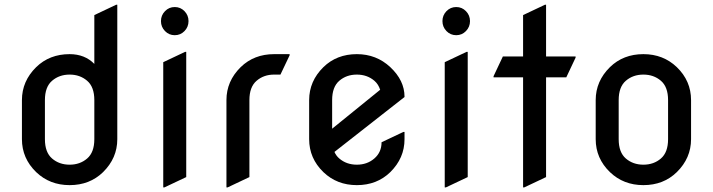

<svg xmlns="http://www.w3.org/2000/svg" viewBox="-20 -777 3030 816"><path d="M170.9 -185.5Q170.9 -129.4 201.4 -103.3Q231.9 -77.1 275.9 -77.1Q319.8 -77.1 350.3 -103.3Q380.9 -129.4 380.9 -185.5V-351.6Q380.9 -407.7 350.3 -433.8Q319.8 -460 275.9 -460Q231.9 -460 201.4 -433.8Q170.9 -407.7 170.9 -351.6ZM73.2 -185.5V-351.6Q73.2 -432.1 133.8 -491.7Q190.4 -546.9 275.9 -546.9Q340.3 -546.9 380.9 -505.4V-712.9L473.6 -756.8H478.5V-185.5Q478.5 -105 418 -45.4Q361.3 9.8 275.9 9.8Q191.4 9.8 133.8 -45.4Q73.2 -104 73.2 -185.5Z M681.2 -645Q664.1 -662.6 664.1 -687.3Q664.1 -711.9 681.2 -729.5Q698.2 -747.1 722.7 -747.1Q747.1 -747.1 764.2 -729.5Q781.2 -711.9 781.2 -687.3Q781.2 -662.6 764.2 -645Q747.1 -627.4 722.7 -627.4Q698.2 -627.4 681.2 -645ZM673.8 19.5V-512.7L766.6 -556.6H771.5V-24.4L678.7 19.5Z M942.4 19.5V-351.6Q942.4 -432.1 1002.9 -491.7Q1059.6 -546.9 1145 -546.9H1210.9V-542L1171.9 -460H1145Q1101.1 -460 1070.6 -433.8Q1040 -407.7 1040 -351.6Q1040 -351.6 1040 -24.4L947.3 19.5Z M1699.2 -216.3V-185.5Q1699.2 -105 1638.7 -45.4Q1582 9.8 1496.6 9.8Q1412.1 9.8 1354.5 -45.4Q1293.9 -104 1293.9 -185.5V-351.6Q1293.9 -432.1 1354.5 -491.7Q1411.1 -546.9 1496.6 -546.9Q1579.6 -546.9 1638.7 -491.7Q1699.2 -435.1 1699.2 -365.7V-364.7L1401.4 -131.3Q1408.7 -114.7 1421.9 -103.5Q1452.6 -77.1 1496.6 -77.1Q1540.5 -77.1 1571 -103.5Q1601.6 -129.9 1601.6 -172.4L1694.3 -216.3ZM1391.6 -230 1595.7 -395.5Q1587.9 -419.4 1571.3 -433.6Q1540.5 -460 1496.6 -460Q1452.6 -460 1422.1 -433.8Q1391.6 -407.7 1391.6 -351.6Z M1877.4 -645Q1860.4 -662.6 1860.4 -687.3Q1860.4 -711.9 1877.4 -729.5Q1894.5 -747.1 1918.9 -747.1Q1943.4 -747.1 1960.4 -729.5Q1977.5 -711.9 1977.5 -687.3Q1977.5 -662.6 1960.4 -645Q1943.4 -627.4 1918.9 -627.4Q1894.5 -627.4 1877.4 -645ZM1870.1 19.5V-512.7L1962.9 -556.6H1967.8V-24.4L1875 19.5Z M2203.1 19.5V-448.2H2077.6V-453.1L2117.2 -537.1H2203.1V-712.9L2295.9 -756.8H2300.8V-537.1H2426.3V-532.2L2386.7 -448.2H2300.8V-24.4L2208 19.5Z M2511.7 -185.5V-351.6Q2511.7 -432.1 2572.3 -491.7Q2628.9 -546.9 2714.4 -546.9Q2798.8 -546.9 2856.4 -491.7Q2917 -433.1 2917 -351.6V-185.5Q2917 -105 2856.4 -45.4Q2799.8 9.8 2714.4 9.8Q2629.9 9.8 2572.3 -45.4Q2511.7 -104 2511.7 -185.5ZM2609.4 -185.5Q2609.4 -129.4 2639.9 -103.3Q2670.4 -77.1 2714.4 -77.1Q2758.3 -77.1 2788.8 -103.3Q2819.3 -129.4 2819.3 -185.5V-351.6Q2819.3 -407.7 2788.8 -433.8Q2758.3 -460 2714.4 -460Q2670.4 -460 2639.9 -433.8Q2609.4 -407.7 2609.4 -351.6Z"/></svg>

Font: Nova Round
Style: Book
Weight: 400
Version: Version 2.000